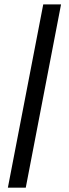

<svg xmlns="http://www.w3.org/2000/svg" viewBox="-20 -780 315 880"><path d="M178.2 -759.8H259.8L98.1 80.1H16.1Z"/></svg>

Font: Margherita Semibold
Style: Regular
Weight: 600
Designer: James Puckett
Foundry: Dunwich Type Founders
Version: Version 1.008;hotconv 1.0.109;makeotfexe 2.5.65596